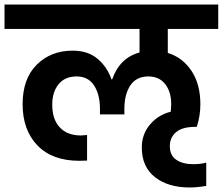

<svg xmlns="http://www.w3.org/2000/svg" viewBox="-41 -760 985 849"><path d="M-21 -632V-740H924V-632H701V-526Q766 -506 805.5 -447Q845 -388 845 -299Q845 -247 829 -199H822Q765 -199 737.5 -175.5Q710 -152 710 -114Q710 -73 738.5 -53.5Q767 -34 813 -34Q847 -34 871 -41V62Q831 69 797 69Q703 69 644.5 23.5Q586 -22 586 -108Q586 -166 622 -209Q658 -252 714 -266Q716 -288 716 -300Q716 -354 689.5 -388Q663 -422 615 -422Q562 -422 535.5 -382.5Q509 -343 509 -279V-254H401V-279Q401 -342 375 -382Q349 -422 298 -422Q246 -422 218 -387.5Q190 -353 190 -297Q190 -232 223.5 -196.5Q257 -161 317 -161Q324 -161 344 -163V-50Q331 -49 310 -49Q190 -49 124.5 -117Q59 -185 59 -299Q59 -412 121.5 -474Q184 -536 280 -536Q348 -536 390.5 -500Q433 -464 452 -409H455Q488 -504 576 -528V-632Z"/></svg>

Font: SVN-Poppins SemiBold
Style: Regular
Weight: 600
Designer: Ninad Kale (Devanagari), Jonny Pinhorn (Latin)
Foundry: Indian Type Foundry
Version: Version 3.002 2017